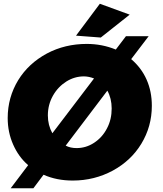

<svg xmlns="http://www.w3.org/2000/svg" viewBox="-20 -948 870 1023"><path d="M761 -524C742 -567 714 -603 679 -633L772 -755H651L597 -684C548 -704 497 -714 442 -714C365 -714 294 -697 230 -663C165 -628 114 -581 77 -521C40 -460 21 -393 21 -319C21 -268 31 -221 50 -178C69 -135 95 -98 130 -68L37 55H158L212 -17C259 4 311 14 368 14C445 14 516 -4 581 -39C645 -74 696 -121 733 -182C770 -243 789 -310 789 -384C789 -435 780 -481 761 -524ZM259 -238C243 -267 235 -298 235 -333C235 -371 244 -406 262 -438C280 -470 304 -495 334 -514C363 -532 394 -541 427 -541C445 -541 463 -537 481 -530ZM481 -187C452 -168 421 -159 388 -159C367 -159 347 -163 330 -172L552 -465C567 -438 575 -406 575 -370C575 -331 567 -296 550 -264C533 -231 510 -206 481 -187ZM512 -928 385 -758 517 -748 671 -870Z"/></svg>

Font: Argentum Sans ExtraBold
Style: Italic
Weight: 800
Italic angle: -11.3°
Designer: Julieta Ulanovsky
Foundry: Julieta Ulanovsky
Version: Version 5.001;February 15, 2019;FontCreator 11.5.0.2425 64-b